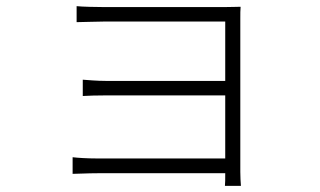

<svg xmlns="http://www.w3.org/2000/svg" viewBox="-20 -559 1040 624"><path d="M763 45C762 32 761 16 761 0V-497C761 -514 761 -528 762 -537C750 -537 732 -536 709 -536H319C298 -536 244 -537 229 -539V-487C243 -487 298 -489 319 -489H712V-296H326C294 -296 264 -299 249 -300V-247C266 -248 294 -249 327 -249H712V-44H296C262 -44 233 -46 216 -48V6C233 6 264 4 297 4H712C712 23 712 37 711 45Z"/></svg>

Font: Noto Sans CJK KR Light
Style: Regular
Weight: 300
Designer: Ryoko NISHIZUKA (kana & ideographs); Paul D. Hunt (Latin, Greek & Cyrillic); Wenlong ZHANG (bopomofo); Sandoll Communica
Foundry: Adobe Systems Incorporated
Version: Version 1.004;PS 1.004;hotconv 1.0.82;makeotf.lib2.5.63406